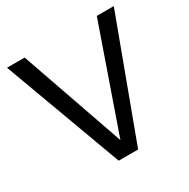

<svg xmlns="http://www.w3.org/2000/svg" viewBox="-164 -879 1011 1028"><g transform="rotate(-30 341.5 -365.0)"><path d="M672 -730 401 0H281L12 -730H121L344 -91L567 -730Z"/></g></svg>

Font: Nacelle
Style: Regular
Weight: 400
Designer: Sora Sagano
Foundry: Sora Sagano
Version: Version 1.000;FEAKit 1.0